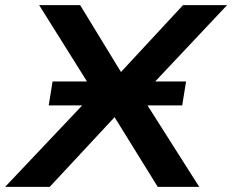

<svg xmlns="http://www.w3.org/2000/svg" viewBox="-59 -725 901 745"><path d="M-39 0 330 -390 328 -330 93 -705H252L420 -430H396L651 -705H822L467 -328V-389L714 0H553L374 -289L402 -288L134 0ZM130 -316 145 -409H663L648 -316Z"/></svg>

Font: Nunito Sans 10pt SemiExpanded
Style: Bold Italic
Weight: 700
Width: 6
Italic angle: -9°
Designer: Vernon Adams
Foundry: Vernon Adams
Version: Version 3.101;gftools[0.9.27]